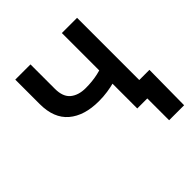

<svg xmlns="http://www.w3.org/2000/svg" viewBox="-187 -678 972 972"><g transform="rotate(-45 299.5 -192.0)"><path d="M291 -163.1Q187 -163.1 127.9 -213.4Q68.8 -263.7 68.8 -364.7V-540H177.7V-365.2Q177.7 -308.1 208.5 -282.7Q239.3 -257.3 291 -257.3Q338.4 -257.3 379.2 -266.4Q419.9 -275.4 462.4 -290.5V-196.3Q438 -187 410.6 -179.4Q383.3 -171.9 353.5 -167.5Q323.7 -163.1 291 -163.1ZM402.3 0V-540H511.2V0ZM474.1 156.2V0H435.5V-94.7H584L581.5 156.2Z"/></g></svg>

Font: V-Inter
Style: Medium-500
Weight: 500
Designer: Rasmus Andersson
Foundry: rsms
Version: Version 4.000;git-4146feb